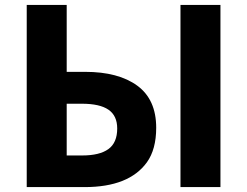

<svg xmlns="http://www.w3.org/2000/svg" viewBox="-20 -763 1007 783"><path d="M89 -743H252V-470H327Q463 -470 540 -413.5Q617 -357 617 -242Q617 -154 579 -101Q506 0 325 0H89ZM458 -239Q458 -291 422.5 -315.5Q387 -340 314 -340H252V-129H315Q386 -129 422 -155Q458 -181 458 -239ZM716 -743H879V0H716Z"/></svg>

Font: Merged Yaku Han JP ExtraBold
Style: Regular
Weight: 800
Designer: Ryoko NISHIZUKA 西塚涼子 (kana, bopomofo & ideographs); Paul D. Hunt (Latin, Greek & Cyrillic); Sandoll Communications 산돌커뮤니
Foundry: Adobe
Version: Version 2.004